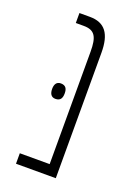

<svg xmlns="http://www.w3.org/2000/svg" viewBox="-118 -637 490 689"><g transform="rotate(20 127.0 -293.0)"><path d="M34 0H186V-479C186 -551 161 -586 103 -586H63V-548H93C136 -548 148 -526 148 -469V-40H34ZM64 -297C64 -280 70 -267 87 -267C107 -267 112 -280 112 -297C112 -313 107 -326 87 -326C70 -326 64 -313 64 -297Z"/></g></svg>

Font: Noto Sans Hebrew ExtraCondensed ExtraLight
Style: Regular
Weight: 200
Width: 2
Designer: Monotype Design Team
Foundry: Monotype Imaging Inc.
Version: Version 2.004